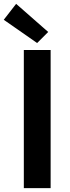

<svg xmlns="http://www.w3.org/2000/svg" viewBox="-43 -980 365 1000"><path d="M81.1 -719.7H220.7V0H81.1ZM-23.4 -877 41 -960 208 -813.5 150.4 -755.9Z"/></svg>

Font: Reddit Sans Vanilla
Style: Bold
Weight: 700
Designer: Stephen Hutchings
Foundry: Reddit
Version: Version 1.013